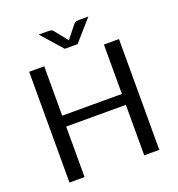

<svg xmlns="http://www.w3.org/2000/svg" viewBox="-158 -1037 1080 1167"><g transform="rotate(-20 382.0 -453.5)"><path d="M672.5 0.5H575V-326H189V0.5H91.5V-716H189V-396.5H575V-716H672.5ZM425.5 -773H343L223.5 -908.5H288.5Q294.5 -908.5 302.5 -906.8Q310.5 -905 317 -897L378 -821Q381 -816 384 -812.5Q387 -816 390 -821L450.5 -897Q457.5 -905 465.5 -906.8Q473.5 -908.5 479.5 -908.5H544.5Z"/></g></svg>

Font: Verano Sans
Style: Regular
Weight: 400
Designer: Lukasz Dziedzic with Adam Twardoch and Botio Nikoltchev
Foundry: tyPoland Lukasz Dziedzic
Version: Version 3.001;December 28, 2019;FontCreator 12.0.0.2547 64-b